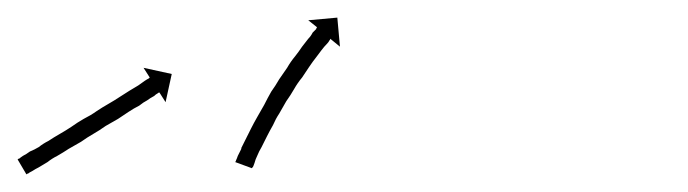

<svg xmlns="http://www.w3.org/2000/svg" viewBox="-21 -174 781 218"><path d="M1 6Q2 5 5 3Q9 1 13 -2Q18 -4 23 -7Q28 -11 34 -14Q40 -18 47 -22Q54 -26 60 -30Q67 -35 74 -39Q82 -43 89 -48Q95 -52 102 -56Q109 -60 115 -64Q121 -68 126 -71Q131 -74 136 -77Q140 -80 143 -82Q146 -84 148 -85Q149 -86 149 -86L142 -97L174 -90L167 -58L160 -69Q159 -69 158 -68Q156 -67 154 -65Q150 -63 146 -60Q142 -58 137 -54Q131 -51 125 -47Q119 -43 113 -39Q106 -35 99 -31Q92 -26 85 -22Q78 -18 71 -13Q64 -9 57 -5Q51 -1 44 3Q38 6 33 10Q28 13 23 16Q19 18 16 20Q12 22 11 23Q10 23 9 24L-1 7Q0 6 1 6ZM247 8Q247 8 247 8Q247 8 247 8Q247 8 247 8Q247 8 247 8Q248 6 249 3Q249 3 249 3Q249 3 249 3Q249 3 249 3Q249 3 249 3Q251 -1 253 -5Q253 -5 253 -5Q253 -5 253 -5Q253 -5 253 -5.5Q253 -6 253 -6Q255 -10 258 -16Q258 -16 258 -16Q258 -16 258 -16Q258 -16 258 -16Q258 -16 258 -16Q261 -22 264 -28Q264 -28 264 -28Q264 -28 264 -28Q264 -28 264 -28Q264 -28 264 -28Q267 -34 271 -41Q271 -41 271 -41Q271 -41 271 -41Q271 -41 271 -41Q271 -41 271 -41Q275 -48 279 -55Q279 -55 279 -55Q279 -55 279 -55Q279 -55 279 -55Q279 -55 279 -55Q283 -63 287 -70Q287 -70 287 -70Q287 -70 287 -70Q287 -70 287 -70Q287 -70 287 -70Q292 -77 296 -84Q296 -84 296 -84Q296 -84 296 -84Q296 -84 296 -84Q296 -84 296 -84Q301 -91 305 -97Q305 -97 305 -97Q305 -97 305 -97Q305 -97 305 -97Q305 -97 305 -97Q309 -104 314 -110Q314 -110 314 -110Q314 -110 314 -110Q314 -110 314 -110Q314 -110 314 -110Q318 -115 322 -121Q322 -121 322 -121Q322 -121 322 -121Q322 -121 322 -121Q322 -121 322 -121Q325 -125 329 -130Q329 -130 329 -130Q329 -130 329 -130Q329 -130 329 -130Q329 -130 329 -130Q332 -133 334 -137Q336 -139 338 -141Q338 -142 339 -143L329 -151L362 -154L365 -121L354 -130Q354 -129 353 -128Q352 -126 350 -124Q347 -121 344 -117Q344 -117 344 -117Q344 -117 344 -117Q344 -117 344 -117Q344 -117 344 -117Q341 -113 338 -109Q338 -109 338 -109Q338 -109 338 -109Q338 -109 338 -109Q338 -109 338 -109Q334 -104 330 -98Q330 -98 330 -98Q330 -98 330 -98Q330 -98 330 -98Q330 -98 330 -98Q326 -92 322 -86Q322 -86 322 -86Q322 -86 322 -86Q322 -86 322 -86Q322 -86 322 -86Q317 -80 313 -73Q313 -73 313 -73Q313 -73 313 -73Q313 -73 313 -73Q313 -73 313 -73Q309 -66 304 -59Q304 -59 304 -59Q304 -59 304 -59Q304 -59 304 -59Q304 -59 304 -59Q300 -52 296 -45Q296 -45 296 -45Q296 -45 296 -45Q296 -45 296 -45Q296 -45 296 -45Q292 -39 289 -32Q289 -32 289 -32Q289 -32 289 -32Q289 -32 289 -32Q289 -32 289 -32Q285 -25 282 -19Q282 -19 282 -19Q282 -19 282 -19Q282 -19 282 -19Q282 -19 282 -19Q279 -13 276 -7Q276 -7 276 -7Q276 -7 276 -7Q276 -7 276 -7Q276 -7 276 -7Q273 -2 271 3Q271 3 271 3Q271 3 271 3Q271 3 271 3Q271 3 271 3Q269 7 268 11Q268 11 268 11Q268 11 268 11Q268 11 268 11Q268 11 268 11Q267 14 266 16Q266 16 266 16Q266 16 266 16Q266 16 266 16Q266 16 266 16Q265 16 265 17L246 10Q247 9 247 8Z"/></svg>

Font: FRB American Cursive Just Arrows Thin
Style: Italic
Weight: 100
Italic angle: -25°
Version: Version 2.0;Modular Font Editor K font №1